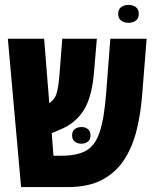

<svg xmlns="http://www.w3.org/2000/svg" viewBox="-20 -763 625 783"><path d="M66 0 12 -605H160L181 -342Q204 -358 211 -382.5Q218 -407 222 -452L234 -605H375L364 -476Q356 -368 321.5 -313.5Q287 -259 224 -234L191 -220L198 -128H232Q294 -128 331 -148.5Q368 -169 386.5 -224.5Q405 -280 413 -384L430 -605H578L560 -379Q554 -300 537 -231.5Q520 -163 486 -111Q452 -59 396 -29.5Q340 0 256 0ZM274 -211Q274 -228 285 -236.5Q296 -245 312 -245Q328 -245 338.5 -236.5Q349 -228 349 -211Q349 -194 338.5 -185.5Q328 -177 312 -177Q296 -177 285 -185.5Q274 -194 274 -211ZM504 -670Q486 -670 474 -679Q462 -688 462 -707Q462 -725 474 -734Q486 -743 504 -743Q522 -743 534 -734Q546 -725 546 -707Q546 -688 534 -679Q522 -670 504 -670Z"/></svg>

Font: Noto Sans Hebrew ExtraCondensed ExtraBold
Style: Regular
Weight: 800
Width: 2
Designer: Monotype Design Team
Foundry: Monotype Imaging Inc.
Version: Version 2.004; ttfautohint (v1.8.4.7-5d5b)